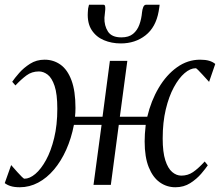

<svg xmlns="http://www.w3.org/2000/svg" viewBox="-33 -779 927 809"><path d="M50.5 10Q27.5 10 12.2 5.2Q-3 0.5 -13 -7.5L14 -83.5Q15.5 -82 23.2 -73Q31 -64 40.8 -53.2Q50.5 -42.5 58.8 -34.2Q67 -26 70 -26Q92 -26 116 -46.2Q140 -66.5 161 -104.8Q182 -143 195.2 -197.5Q208.5 -252 208.5 -320.5Q208.5 -383 197 -417Q185.5 -451 167.8 -464.5Q150 -478 131 -478Q101 -478 78.5 -461.2Q56 -444.5 32 -419L18.5 -434.5Q28.5 -449.5 47.5 -471.2Q66.5 -493 93.5 -510.2Q120.5 -527.5 155 -527.5Q192.5 -527.5 222 -506.5Q251.5 -485.5 268.2 -440.5Q285 -395.5 285 -324Q285 -314.5 284.5 -305Q284 -295.5 283 -287H399L430 -522.5H503.5L472 -287H587.5Q603.5 -354.5 635.8 -409Q668 -463.5 712.8 -495.5Q757.5 -527.5 810 -527.5Q832.5 -527.5 848 -523Q863.5 -518.5 874 -509.5L848 -434Q846 -436 838.2 -444.8Q830.5 -453.5 820.5 -464.2Q810.5 -475 802.5 -483.2Q794.5 -491.5 791.5 -491.5Q769 -491.5 744.8 -470.8Q720.5 -450 699.5 -411.2Q678.5 -372.5 665.5 -318Q652.5 -263.5 652.5 -195.5Q652.5 -138 663.5 -103.8Q674.5 -69.5 692.5 -54.2Q710.5 -39 731 -39Q758.5 -39 780.2 -53.8Q802 -68.5 829.5 -98.5L842.5 -82.5Q833.5 -69 814.8 -47Q796 -25 768.8 -7.5Q741.5 10 706 10Q669.5 10 640.2 -10.8Q611 -31.5 593.8 -74.2Q576.5 -117 576.5 -183Q576.5 -198.5 577.5 -215Q578.5 -231.5 581 -253H467.5L434 0H361L395 -253H278.5Q267.5 -196 246 -148Q224.5 -100 194.5 -64.5Q164.5 -29 127.8 -9.5Q91 10 50.5 10ZM403 -759Q408.5 -759 409.8 -753Q411 -747 410.5 -738.5Q410 -731 408.8 -721.5Q407.5 -712 407 -704Q406 -671 421.8 -646.2Q437.5 -621.5 478.5 -621.5Q509.5 -621.5 527.5 -636.2Q545.5 -651 554.2 -675Q563 -699 565.5 -727.5Q566.5 -738.5 570.5 -748.8Q574.5 -759 582.5 -759H639.5Q639 -755.5 638.5 -750Q638 -744.5 635.5 -731Q623.5 -664 580 -630Q536.5 -596 476 -596Q437 -596 404.5 -609.8Q372 -623.5 353.2 -652.5Q334.5 -681.5 337 -726.5Q337 -734.5 338.2 -742.8Q339.5 -751 342 -759Z"/></svg>

Font: Merriweather 96pt Light
Style: Italic
Weight: 300
Italic angle: -7.8°
Version: Version 2.101